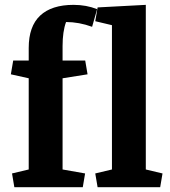

<svg xmlns="http://www.w3.org/2000/svg" viewBox="-20 -783 712 803"><path d="M241.7 -590.3V-529.8H336.4L346.2 -472.2L241.7 -455.6V-74.2L335.9 -57.6L326.2 0H40L30.3 -57.6L100.1 -74.2V-455.6L25.4 -472.2L35.2 -529.8H100.1V-582.5Q100.1 -672.9 147.9 -717.8Q195.8 -762.7 287.6 -762.7Q341.3 -762.7 386.2 -744.6L365.2 -670.9Q310.1 -690.9 256.3 -690.9Q241.7 -651.4 241.7 -590.3ZM448.2 -677.7 378.4 -694.3 388.2 -752 589.8 -762.7V-74.2L659.7 -57.6L649.9 0H388.2L378.4 -57.6L448.2 -74.2Z"/></svg>

Font: NoticiaText-Bold
Style: Bold
Weight: 700
Designer: JM Sole
Foundry: JM Sole
Version: Version 1.003